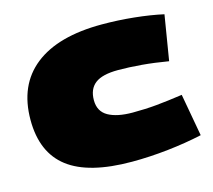

<svg xmlns="http://www.w3.org/2000/svg" viewBox="-86 -664 865 779"><g transform="rotate(-15 346.0 -275.0)"><path d="M23 -260Q23 -406 120.5 -483Q218 -560 402 -560Q470 -560 537.5 -553Q605 -546 659 -534L628 -345Q569 -355 516.5 -359.5Q464 -364 418 -364Q352 -364 322 -341Q292 -318 292 -271Q292 -224 329 -203Q366 -182 432 -182Q485 -182 532.5 -186.5Q580 -191 642 -200L674 -22Q606 -7 529 1.5Q452 10 378 10Q197 10 110 -56.5Q23 -123 23 -260Z"/></g></svg>

Font: Georama Extended Black
Style: Regular
Weight: 900
Width: 7
Designer: Jean-Baptiste Levee
Foundry: Production Type
Version: Version 1.000